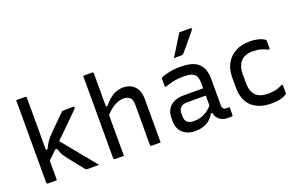

<svg xmlns="http://www.w3.org/2000/svg" viewBox="-98 -1211 2496 1616"><g transform="rotate(-20 1150.0 -403.0)"><path d="M185 0Q171 0 158 0Q145 0 132 0Q119 0 104 0Q101 0 98.5 -1.5Q96 -3 94.5 -5Q93 -7 93 -11Q93 -91 93 -171Q93 -251 93 -331Q93 -411 93 -491Q93 -571 93 -651Q93 -683 93 -708.5Q93 -734 93 -750Q109 -750 122.5 -750Q136 -750 148.5 -750Q161 -750 174 -750Q178 -750 180 -748.5Q182 -747 183.5 -745Q185 -743 185 -739Q185 -647 185 -554.5Q185 -462 185 -369.5Q185 -277 185 -184.5Q185 -92 185 0ZM463 0Q454 0 448.5 -2.5Q443 -5 438 -11Q434 -16 423 -30Q412 -44 397.5 -62Q383 -80 367 -100.5Q351 -121 337 -138Q319 -161 307.5 -178Q296 -195 289 -211.5Q282 -228 276 -248H241L297 -325Q342 -271 385.5 -217Q429 -163 473 -109.5Q517 -56 563 0Q546 0 531.5 0Q517 0 501 0Q485 0 463 0ZM168 -272H200Q209 -292 218 -308Q227 -324 237 -337.5Q247 -351 258 -363.5Q269 -376 283 -390Q300 -408 322 -429.5Q344 -451 370.5 -477Q397 -503 426 -532L524 -534Q528 -534 530 -532.5Q532 -531 533.5 -529Q535 -527 535 -523Q535 -522 533.5 -519Q532 -516 526 -510Q494 -478 463 -447.5Q432 -417 401.5 -387Q371 -357 341.5 -328.5Q312 -300 283 -271Q254 -242 225.5 -214Q197 -186 168 -158Z M704 0Q701 0 698.5 -1.5Q696 -3 694.5 -5Q693 -7 693 -11Q693 -91 693 -170.5Q693 -250 693 -330.5Q693 -411 693 -491Q693 -571 693 -651Q693 -683 693 -708.5Q693 -734 693 -750Q709 -750 722.5 -750Q736 -750 748.5 -750Q761 -750 774 -750Q778 -750 780 -748.5Q782 -747 783.5 -745Q785 -743 785 -739Q785 -647 785 -554.5Q785 -462 785 -369.5Q785 -277 785 -184.5Q785 -92 785 0Q771 0 758 0Q745 0 732 0Q719 0 704 0ZM770 -348V-443H800Q818 -465 837 -483.5Q856 -502 877.5 -515.5Q899 -529 923 -536Q947 -543 973 -543Q1007 -543 1033.5 -532Q1060 -521 1077.5 -501Q1095 -481 1104.5 -453.5Q1114 -426 1114 -393Q1114 -345 1114 -297Q1114 -249 1114 -200.5Q1114 -152 1114 -103Q1114 -77 1114 -51.5Q1114 -26 1114 0Q1092 0 1073.5 0Q1055 0 1033 0Q1030 0 1027.5 -1.5Q1025 -3 1023.5 -5Q1022 -7 1022 -11Q1022 -72 1022 -132.5Q1022 -193 1022 -253.5Q1022 -314 1022 -375Q1022 -416 1002.5 -435.5Q983 -455 947 -455Q926 -455 904 -448.5Q882 -442 860 -429Q838 -416 815.5 -396Q793 -376 770 -348Z M1697 -351Q1697 -323 1697 -295Q1697 -267 1697 -238.5Q1697 -210 1697 -182Q1697 -154 1697 -126Q1697 -113 1699.5 -104Q1702 -95 1707 -90Q1712 -85 1719 -83Q1726 -81 1736 -81Q1738 -81 1740.5 -81Q1743 -81 1746 -81H1761Q1761 -63 1761 -46Q1761 -29 1761 -11Q1761 -5 1758 -2.5Q1755 0 1750 0Q1745 0 1734.5 0Q1724 0 1715 0Q1692 0 1672 -7Q1652 -14 1637 -28Q1622 -42 1614 -62.5Q1606 -83 1606 -111Q1606 -146 1606 -183.5Q1606 -221 1606 -256Q1606 -272 1606 -288Q1606 -304 1606 -320Q1606 -336 1606 -352Q1606 -392 1594.5 -414.5Q1583 -437 1556 -446.5Q1529 -456 1483 -456Q1454 -456 1427 -453Q1400 -450 1374.5 -443.5Q1349 -437 1323 -427H1308Q1308 -445 1308 -463Q1308 -481 1308 -499Q1308 -502 1309 -504Q1310 -506 1311 -507Q1316 -513 1341.5 -521Q1367 -529 1404.5 -535.5Q1442 -542 1483 -542Q1539 -542 1579.5 -531.5Q1620 -521 1646 -498Q1672 -475 1684.5 -439Q1697 -403 1697 -351ZM1362 -142Q1362 -108 1381.5 -90.5Q1401 -73 1440 -73Q1474 -73 1504.5 -82Q1535 -91 1564 -112.5Q1593 -134 1624 -172V-85H1595Q1578 -54 1553.5 -33Q1529 -12 1496 -1Q1463 10 1423 10Q1376 10 1342 -7.5Q1308 -25 1289 -56.5Q1270 -88 1270 -132V-164Q1270 -197 1281 -223.5Q1292 -250 1312.5 -268Q1333 -286 1362 -296Q1391 -306 1427 -306Q1462 -306 1494.5 -306Q1527 -306 1559 -306Q1591 -306 1624 -306Q1633 -306 1636.5 -295.5Q1640 -285 1641 -270Q1642 -255 1642 -241Q1605 -241 1573.5 -241Q1542 -241 1510 -241Q1478 -241 1440 -241Q1419 -241 1404.5 -236.5Q1390 -232 1380 -221Q1371 -213 1366.5 -200.5Q1362 -188 1362 -172ZM1578 -817Q1608 -817 1629.5 -817Q1651 -817 1678 -817Q1686 -817 1688 -811Q1690 -805 1685 -800Q1661 -771 1640.5 -746Q1620 -721 1599 -696Q1578 -671 1549 -637Q1547 -634 1542.5 -631.5Q1538 -629 1532 -629Q1513 -629 1496.5 -629Q1480 -629 1462 -629Q1481 -659 1500.5 -690.5Q1520 -722 1539.5 -753.5Q1559 -785 1578 -817Z M2105 -543Q2143 -543 2171.5 -537Q2200 -531 2218 -522.5Q2236 -514 2242 -508Q2245 -505 2245.5 -503Q2246 -501 2246 -497Q2246 -479 2246 -460.5Q2246 -442 2246 -424H2231Q2208 -437 2177.5 -446.5Q2147 -456 2104 -456Q2058 -456 2026 -439.5Q1994 -423 1977 -388.5Q1960 -354 1960 -303V-221Q1960 -185 1969.5 -157.5Q1979 -130 1998 -111Q2016 -94 2043 -85Q2070 -76 2104 -76Q2133 -76 2155.5 -79.5Q2178 -83 2196.5 -89.5Q2215 -96 2231 -105H2246Q2246 -86 2246 -67.5Q2246 -49 2246 -31Q2246 -29 2245.5 -27Q2245 -25 2243 -23Q2236 -16 2218.5 -8Q2201 0 2173 5.5Q2145 11 2104 11Q2048 11 2004 -4Q1960 -19 1929 -48Q1898 -77 1882.5 -119.5Q1867 -162 1867 -217V-306Q1867 -382 1898 -435Q1929 -488 1982.5 -515.5Q2036 -543 2105 -543Z"/></g></svg>

Font: Recursive
Style: Regular
Weight: 400
Version: Version 1.085